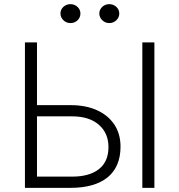

<svg xmlns="http://www.w3.org/2000/svg" viewBox="-20 -904 863 924"><path d="M100 0V-700H158V-398H321Q392 -398 445.8 -374Q499.5 -350 529.8 -305.2Q560 -260.5 560 -198Q560 -149.5 544.2 -112.5Q528.5 -75.5 497.8 -50.5Q467 -25.5 422.5 -12.8Q378 0 320 0ZM158 -54H327Q410.5 -54 456.2 -90.2Q502 -126.5 502 -196Q502 -263.5 455.5 -303.8Q409 -344 328 -344H158ZM665 0V-700H723V0ZM319 -793Q299 -793 285 -806.8Q271 -820.5 271 -839Q271 -851.5 277.5 -861.8Q284 -872 295 -878Q306 -884 319 -884Q338.5 -884 352.8 -871Q367 -858 367 -839Q367 -826.5 360.8 -816Q354.5 -805.5 343.5 -799.2Q332.5 -793 319 -793ZM506 -793Q486 -793 472 -806.8Q458 -820.5 458 -839Q458 -851 464.2 -861.2Q470.5 -871.5 481.5 -877.8Q492.5 -884 506 -884Q525.5 -884 539.8 -871Q554 -858 554 -839Q554 -826.5 547.5 -816Q541 -805.5 530 -799.2Q519 -793 506 -793Z"/></svg>

Font: Geologica Roman Thin
Style: Regular
Weight: 250
Designer: Sindre Bremnes, Frode Helland
Foundry: Monokrom Skriftforlag AS
Version: Version 1.010;gftools[0.9.28]